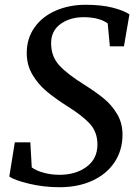

<svg xmlns="http://www.w3.org/2000/svg" viewBox="-20 -773 582 804"><path d="M330 -701Q273 -701 233.5 -672.5Q194 -644 194 -592Q194 -536 229 -498.5Q264 -461 335 -417Q384 -386 416.5 -359Q449 -332 471 -294.5Q493 -257 493 -209Q493 -145 460.5 -95Q428 -45 368 -17Q308 11 229 11Q162 11 100.5 -4Q39 -19 19 -34L42 -177H107L113 -72Q132 -58 163.5 -49.5Q195 -41 229 -41Q297 -41 342.5 -74.5Q388 -108 388 -168Q388 -220 356 -255Q324 -290 259 -330Q209 -362 174 -391.5Q139 -421 115.5 -461Q92 -501 92 -551Q92 -612 124.5 -658Q157 -704 213.5 -728.5Q270 -753 338 -753Q405 -753 451.5 -741Q498 -729 522 -713L499 -579H440L431 -675Q395 -701 330 -701Z"/></svg>

Font: Koeln Type Serif
Style: Italic
Weight: 400
Italic angle: -8°
Designer: Eben Sorkin
Foundry: Eben Sorkin
Version: Version 2.002